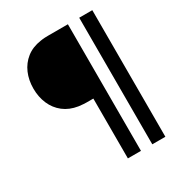

<svg xmlns="http://www.w3.org/2000/svg" viewBox="-198 -855 1058 1131"><g transform="rotate(-30 331.0 -289.5)"><path d="M341.5 141V-266H296Q289.5 -266 275 -266.8Q260.5 -267.5 243 -270Q185.5 -279 145.8 -310Q106 -341 85.5 -388.5Q65 -436 65 -493Q65 -550 85.2 -597.2Q105.5 -644.5 145.2 -676Q185 -707.5 243 -716Q260.5 -719 274.8 -719.5Q289 -720 296 -720H430.5V141ZM507.5 141V-720H596.5V141Z"/></g></svg>

Font: Cns Manrope Med
Style: Regular
Weight: 500
Designer: Mikhail Sharanda
Foundry: Mikhail Sharanda
Version: Version 4.504